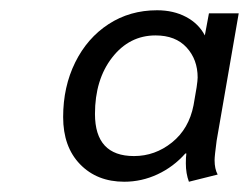

<svg xmlns="http://www.w3.org/2000/svg" viewBox="-20 -738 485 374"><path d="M103 -510Q103 -569 126.5 -616.5Q150 -664 191.5 -691Q233 -718 286 -718Q318 -718 342.5 -705Q367 -692 379 -669L387 -712H445L402 -464Q398 -434 398 -426Q398 -409 404 -398L348 -384Q342 -400 342 -420Q342 -432 343 -439H341Q318 -413 287 -398.5Q256 -384 222 -384Q169 -384 136 -418Q103 -452 103 -510ZM357 -533 363 -568Q365 -582 365 -587Q365 -622 343.5 -645.5Q322 -669 283 -669Q232 -669 198.5 -626Q165 -583 165 -516Q165 -434 241 -434Q282 -434 315 -460.5Q348 -487 357 -533Z"/></svg>

Font: Niramit Light
Style: Italic
Weight: 300
Italic angle: -10°
Designer: Katatrad Aksorn Co.,Ltd.
Foundry: Cadson Demak Co.,Ltd.
Version: Version 1.000; ttfautohint (v1.6)